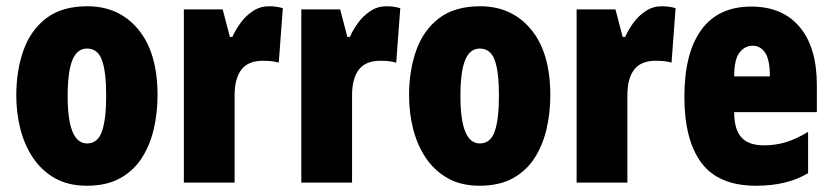

<svg xmlns="http://www.w3.org/2000/svg" viewBox="-20 -583 2655 613"><path d="M483 -278Q483 -225 471.5 -173.5Q460 -122 434 -80.5Q408 -39 364.5 -14.5Q321 10 257 10Q198 10 155.5 -14Q113 -38 85.5 -79Q58 -120 45 -171.5Q32 -223 32 -278Q32 -358 55 -422.5Q78 -487 128 -525Q178 -563 259 -563Q360 -563 421.5 -489Q483 -415 483 -278ZM196 -276Q196 -125 258 -125Q292 -125 305.5 -163.5Q319 -202 319 -278Q319 -354 305.5 -391Q292 -428 258 -428Q226 -428 211 -391Q196 -354 196 -276Z M838 -563Q848 -563 858 -562Q868 -561 883 -557L870 -383Q851 -389 820 -389Q772 -389 750.5 -360.5Q729 -332 729 -278V0H567V-553H691L714 -465H722Q732 -488 748.5 -510.5Q765 -533 788 -548Q811 -563 838 -563Z M1213 -563Q1223 -563 1233 -562Q1243 -561 1258 -557L1245 -383Q1226 -389 1195 -389Q1147 -389 1125.5 -360.5Q1104 -332 1104 -278V0H942V-553H1066L1089 -465H1097Q1107 -488 1123.5 -510.5Q1140 -533 1163 -548Q1186 -563 1213 -563Z M1737 -278Q1737 -225 1725.5 -173.5Q1714 -122 1688 -80.5Q1662 -39 1618.5 -14.5Q1575 10 1511 10Q1452 10 1409.5 -14Q1367 -38 1339.5 -79Q1312 -120 1299 -171.5Q1286 -223 1286 -278Q1286 -358 1309 -422.5Q1332 -487 1382 -525Q1432 -563 1513 -563Q1614 -563 1675.5 -489Q1737 -415 1737 -278ZM1450 -276Q1450 -125 1512 -125Q1546 -125 1559.5 -163.5Q1573 -202 1573 -278Q1573 -354 1559.5 -391Q1546 -428 1512 -428Q1480 -428 1465 -391Q1450 -354 1450 -276Z M2092 -563Q2102 -563 2112 -562Q2122 -561 2137 -557L2124 -383Q2105 -389 2074 -389Q2026 -389 2004.5 -360.5Q1983 -332 1983 -278V0H1821V-553H1945L1968 -465H1976Q1986 -488 2002.5 -510.5Q2019 -533 2042 -548Q2065 -563 2092 -563Z M2379 -562Q2478 -562 2533 -497Q2588 -432 2588 -310V-225H2324Q2324 -170 2347 -144.5Q2370 -119 2418 -119Q2456 -119 2489 -129Q2522 -139 2560 -162V-30Q2524 -9 2483 0.5Q2442 10 2394 10Q2274 10 2219.5 -63Q2165 -136 2165 -274Q2165 -413 2219 -487.5Q2273 -562 2379 -562ZM2383 -437Q2358 -437 2341 -415Q2324 -393 2324 -339H2438Q2438 -392 2423 -414.5Q2408 -437 2383 -437Z"/></svg>

Font: Noto Sans Lao UI ExtCond Blk
Style: Regular
Weight: 900
Width: 2
Designer: Monotype Design Team
Foundry: Monotype Imaging Inc.
Version: Version 2.000; ttfautohint (v1.8.4.7-5d5b)